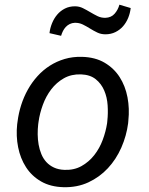

<svg xmlns="http://www.w3.org/2000/svg" viewBox="-20 -777 627 807"><path d="M529.3 -743.2Q526.9 -721.7 518.8 -701.9Q510.7 -682.1 497.3 -666.7Q483.9 -651.4 465.1 -642.1Q446.3 -632.8 422.9 -632.8Q404.3 -632.8 388.7 -640.4Q373 -647.9 358.2 -657.2Q343.3 -666.5 327.9 -674.1Q312.5 -681.6 294.4 -681.2Q282.7 -680.7 273.2 -676Q263.7 -671.4 256.6 -663.8Q249.5 -656.2 244.6 -646.5Q239.7 -636.7 236.8 -626.5L188 -637.7Q190.4 -658.7 198.7 -679.2Q207 -699.7 220.5 -715.6Q233.9 -731.4 252.7 -741Q271.5 -750.5 294.9 -750.5Q313 -750.5 328.6 -742.7Q344.2 -734.9 359.4 -725.8Q374.5 -716.8 389.9 -709.2Q405.3 -701.7 423.3 -702.1Q447.8 -703.1 461.9 -719.5Q476.1 -735.8 481.9 -757.3ZM53.7 -265.6Q58.1 -301.3 69.1 -335.7Q80.1 -370.1 97.2 -400.6Q114.3 -431.2 137.5 -456.8Q160.6 -482.4 189.2 -500.7Q217.8 -519 251.7 -529.1Q285.6 -539.1 324.7 -538.1Q380.4 -536.6 419.7 -513.4Q459 -490.2 482.9 -452.9Q506.8 -415.5 515.9 -367.9Q524.9 -320.3 519.5 -270.5L518.6 -259.3Q511.7 -206.1 490 -156.7Q468.3 -107.4 433.6 -70.1Q398.9 -32.7 351.8 -10.7Q304.7 11.2 247.1 9.8Q191.9 8.3 152.6 -14.4Q113.3 -37.1 89.4 -74.2Q65.4 -111.3 56.2 -158.2Q46.9 -205.1 52.2 -254.9ZM140.6 -254.9Q138.2 -234.4 138.4 -212.4Q138.7 -190.4 142.3 -169.4Q146 -148.4 153.8 -129.4Q161.6 -110.4 174.8 -95.9Q188 -81.5 206.8 -72.8Q225.6 -64 251 -63Q291.5 -61.5 322.8 -79.1Q354 -96.7 376.2 -125Q398.4 -153.3 411.6 -188.7Q424.8 -224.1 430.2 -259.3L431.2 -270Q434.6 -300.8 432.4 -334.5Q430.2 -368.2 418 -396.7Q405.8 -425.3 382.3 -444.1Q358.9 -462.9 320.8 -464.4Q279.8 -465.8 248.5 -448Q217.3 -430.2 195.3 -401.4Q173.3 -372.6 160.2 -336.7Q147 -300.8 142.1 -265.6Z"/></svg>

Font: TypoPRO Roboto Mono
Style: Italic
Weight: 400
Designer: Google
Version: Version 2.000986; 2015; ttfautohint (v1.3)